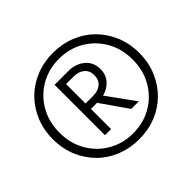

<svg xmlns="http://www.w3.org/2000/svg" viewBox="-166 -916 1131 1131"><g transform="rotate(-45 400.0 -350.0)"><path d="M40 -350Q40 -428 67.5 -494Q95 -560 143.5 -608.5Q192 -657 258 -683.5Q324 -710 400 -710Q477 -710 542.5 -683.5Q608 -657 656.5 -608.5Q705 -560 732.5 -494Q760 -428 760 -350Q760 -272 732.5 -206Q705 -140 656.5 -91.5Q608 -43 542.5 -16.5Q477 10 400 10Q324 10 258 -16.5Q192 -43 143.5 -91.5Q95 -140 67.5 -206Q40 -272 40 -350ZM95 -350Q95 -261 135 -191Q175 -121 244.5 -80.5Q314 -40 400 -40Q487 -40 556 -80.5Q625 -121 665 -191Q705 -261 705 -350Q705 -439 665 -509Q625 -579 556 -619.5Q487 -660 400 -660Q314 -660 244.5 -619.5Q175 -579 135 -509Q95 -439 95 -350ZM274 -570H388Q449 -570 490 -536Q531 -502 531 -444Q531 -397 503 -365.5Q475 -334 431 -323L556 -150H493L376 -318H325V-150H274ZM388 -525H325V-363H388Q429 -363 454.5 -384Q480 -405 480 -444Q480 -483 454.5 -504Q429 -525 388 -525Z"/></g></svg>

Font: Von Book
Style: Regular
Weight: 400
Version: Version 4.000; ttfautohint (v1.8.4.7-5d5b)